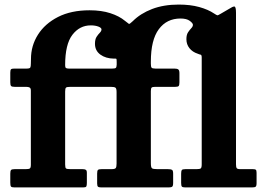

<svg xmlns="http://www.w3.org/2000/svg" viewBox="-20 -820 1152 840"><path d="M25 -21.5V-60Q25 -71.5 28 -75.8Q31 -80 44 -80H92.5Q106 -80 110.5 -83Q115 -86 115 -99.5V-423.5Q115 -434 109.8 -437Q104.5 -440 95 -440H44.5Q32 -440 28.5 -443.8Q25 -447.5 25 -460V-502Q25 -513.5 28.2 -516.8Q31.5 -520 43 -520H97Q110 -520 112.5 -524.5Q115 -529 115 -542L115.5 -562Q115.5 -620 146 -668.2Q176.5 -716.5 233.8 -745.8Q291 -775 372 -775Q424 -775 463 -762.2Q502 -749.5 526.5 -729Q541 -717 544 -715.5Q547 -714 561 -727.5Q594.5 -761 645.2 -780.5Q696 -800 762 -800Q813 -800 851.8 -789.2Q890.5 -778.5 916.5 -761Q927 -754 930.5 -753.2Q934 -752.5 945 -759.5L984.5 -782.5Q998 -791.5 1005.2 -791.5Q1012.5 -791.5 1012.5 -764V-101.5Q1012.5 -89 1015.5 -84.5Q1018.5 -80 1031.5 -80H1086Q1096 -80 1099.2 -77.2Q1102.5 -74.5 1102.5 -64V-19Q1102.5 -6 1098.2 -3Q1094 0 1081.5 0H791Q778.5 0 775.5 -4Q772.5 -8 772.5 -20V-59.5Q772.5 -71.5 775.2 -75.8Q778 -80 791 -80H840Q854 -80 858.2 -83.2Q862.5 -86.5 862.5 -101.5V-568Q862.5 -580 857.8 -580.8Q853 -581.5 845 -585Q822 -592.5 808.8 -609.2Q795.5 -626 795.5 -648.5Q795.5 -668 802.8 -678.8Q810 -689.5 817 -696.8Q824 -704 824 -711.5Q824 -718.5 810.2 -728.8Q796.5 -739 769.5 -739Q709.5 -739 674.8 -692.2Q640 -645.5 640 -550V-541.5Q640 -528.5 643 -524.2Q646 -520 659 -520H742.5Q755 -520 760 -516.2Q765 -512.5 765 -500V-459.5Q765 -447 761.5 -443.5Q758 -440 746 -440H658.5Q647 -440 643.5 -436.8Q640 -433.5 640 -421.5V-106.5Q640 -87.5 645 -83.8Q650 -80 668.5 -80H714Q727 -80 732.2 -77.2Q737.5 -74.5 737.5 -60V-19.5Q737.5 -6.5 733.2 -3.2Q729 0 717 0H424Q413 0 409 -3Q405 -6 405 -17.5V-60.5Q405 -73 408.5 -76.5Q412 -80 424.5 -80H468Q483 -80 486.5 -85Q490 -90 490 -104.5V-417.5Q490 -433 485 -436.5Q480 -440 465.5 -440H287.5Q273 -440 269 -436.8Q265 -433.5 265 -419.5V-100.5Q265 -85.5 269.2 -82.8Q273.5 -80 289 -80H341Q350.5 -80 355.2 -77.2Q360 -74.5 360 -64V-20Q360 -8 357.5 -4Q355 0 343.5 0H44Q31 0 28 -4Q25 -8 25 -21.5ZM280.5 -520H471.5Q483 -520 486.5 -522.8Q490 -525.5 490.5 -537V-548.5Q490.5 -561 489.2 -562.5Q488 -564 478.5 -563.5Q442.5 -564 419 -581.2Q395.5 -598.5 395.5 -628.5Q395.5 -648 402.5 -658.8Q409.5 -669.5 416.8 -676.8Q424 -684 424 -691.5Q424 -698.5 410.2 -703.8Q396.5 -709 377 -709Q328.5 -709 296.8 -667.8Q265 -626.5 265 -535Q265 -525.5 268.2 -522.8Q271.5 -520 280.5 -520Z"/></svg>

Font: Besley*
Style: Bold
Weight: 700
Designer: Owen Earl
Foundry: indestructible type*
Version: Version 2.000; ttfautohint (v1.8.3)